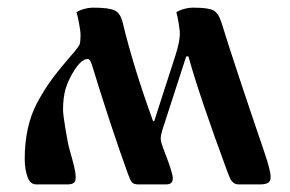

<svg xmlns="http://www.w3.org/2000/svg" viewBox="-20 -484 760 504"><path d="M44.9 -66.4Q44.9 -152.3 77.1 -213.4Q96.2 -249 117.2 -277.3Q138.2 -305.7 175.8 -348.6Q184.6 -359.4 188.5 -366.2Q191.4 -371.6 191.4 -394.5Q191.4 -400.9 187.7 -421.6Q184.1 -442.4 180.7 -451.7Q186 -456.1 199.2 -460Q212.4 -463.9 225.1 -463.9Q265.6 -463.9 280.8 -456.8Q295.9 -449.7 301.8 -425.8Q330.1 -308.1 381.8 -166H384.8L440.9 -339.8Q452.1 -375 452.1 -396.5Q452.1 -403.3 449.2 -421.6Q446.3 -439.9 442.9 -451.7Q448.2 -456.1 461.4 -460Q474.6 -463.9 487.3 -463.9Q526.4 -463.9 539.8 -457Q553.2 -450.2 561 -425.8Q596.7 -310.5 673.8 -85Q690.4 -36.1 690.4 -20Q690.4 -8.3 683.8 -4.2Q677.2 0 663.1 0H606.4Q598.1 0 592.5 -4.6Q586.9 -9.3 584.5 -14.4Q582 -19.5 577.6 -31.2Q502.9 -233.4 474.6 -335.9H468.8L405.8 -141.6Q401.9 -128.9 401.9 -119.1Q401.9 -110.8 413.6 -81.1Q433.6 -29.8 433.6 -15.6Q433.6 0 416.5 0H342.3Q331.1 0 326.4 -5.4Q321.8 -10.7 315.9 -27.3Q269.5 -155.8 221.2 -314Q216.8 -329.1 210.4 -329.1Q193.8 -329.1 174.3 -298.3Q159.2 -273.9 152.3 -251Q145.5 -228 145.5 -195.8Q145.5 -183.6 151.9 -145Q158.2 -106.4 163.1 -89.4Q178.7 -36.6 178.7 -21Q178.7 -13.7 177.7 -9.8Q176.8 -5.9 171.9 -2.9Q167 0 157.7 0H74.7Q59.1 0 52 -20.3Q44.9 -40.5 44.9 -66.4Z"/></svg>

Font: Monomachus
Style: Medium
Weight: 500
Designer: Alexey Kryukov
Version: Version 1.0